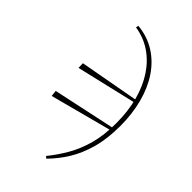

<svg xmlns="http://www.w3.org/2000/svg" viewBox="-270 -829 1108 1108"><g transform="rotate(45 284.5 -275.0)"><path d="M98 -318 97 -355 476 -424 477 -407ZM325 174Q368 121 402.5 61Q437 1 457.5 -73.5Q478 -148 478 -247Q478 -345 456 -426.5Q434 -508 393 -569.5Q352 -631 295 -669Q238 -707 167 -718L171 -734Q251 -726 313 -687Q375 -648 418 -584Q461 -520 483.5 -435Q506 -350 506 -251Q506 -147 483.5 -66.5Q461 14 423 75Q385 136 337 184ZM103 -94 99 -131 491 -215 493 -197Z"/></g></svg>

Font: Source Serif 4 ExtraLight
Style: Italic
Weight: 250
Italic angle: -12°
Designer: Frank Grießhammer
Foundry: Adobe Systems Incorporated
Version: Version 4.004;hotconv 1.0.116;makeotfexe 2.5.65601